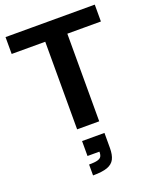

<svg xmlns="http://www.w3.org/2000/svg" viewBox="-179 -801 976 1209"><g transform="rotate(-20 309.0 -196.5)"><path d="M235 -627H383V0H235ZM10 -700H608V-587H10ZM319 180H389Q389 227 375 254.5Q361 282 327 294.5Q293 307 230 307V234Q267 234 286 229Q305 224 312 213Q319 202 319 180ZM239 80H389V180H239Z"/></g></svg>

Font: Uncut Sans VF
Style: Regular
Weight: 400
Designer: Kasper Nordkvist
Foundry: Uncut Type
Version: Version 1.100;FEAKit 1.0